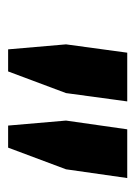

<svg xmlns="http://www.w3.org/2000/svg" viewBox="48 -774 326 461"><g transform="rotate(90 210.5 -543.0)"><path d="M98 -400 86 -539 106 -686H223L203 -539L151 -400ZM281 -400 269 -539 290 -686H407L386 -539L334 -400Z"/></g></svg>

Font: Chivo Medium
Style: Bold Italic
Weight: 700
Italic angle: -8.05°
Version: Version 2.002